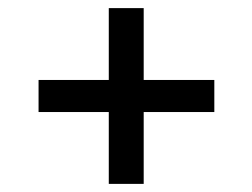

<svg xmlns="http://www.w3.org/2000/svg" viewBox="-20 -571 622 473"><path d="M248 -118V-295H75V-374H248V-551H334V-374H508V-295H334V-118Z"/></svg>

Font: Gantari Medium
Style: Regular
Weight: 500
Designer: Anugrah Pasau
Foundry: Lafontype
Version: Version 1.000; ttfautohint (v1.8.4.7-5d5b)